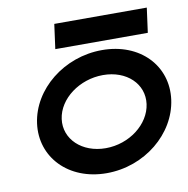

<svg xmlns="http://www.w3.org/2000/svg" viewBox="-71 -664 730 744"><g transform="rotate(-10 294.0 -291.5)"><path d="M190.3 -594 177.2 -497H541.2L554.3 -594ZM341.5 -366C434.5 -366 499.1 -304 488.6 -226C478 -148 396.5 -85 303.5 -85C210.5 -85 144 -148 154.6 -226C165.1 -304 248.5 -366 341.5 -366ZM290.5 11C440.5 11 567.9 -95 585.6 -226C603.3 -357 504.5 -462 354.5 -462C204.5 -462 75.3 -357 57.6 -226C39.9 -95 140.5 11 290.5 11Z"/></g></svg>

Font: Charger
Style: ExBdIt
Weight: 400
Designer: Jasper
Foundry: Cannot Into Space Fonts
Version: Version 0.99